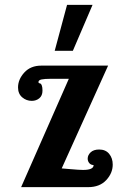

<svg xmlns="http://www.w3.org/2000/svg" viewBox="-20 -770 484 790"><path d="M365.2 -90.8Q353.5 -91.3 347.2 -99.1Q340.8 -106.9 340.8 -117.2Q340.8 -131.8 353 -143.3Q365.2 -154.8 388.2 -154.8Q414.6 -154.8 429.2 -137Q443.8 -119.1 443.8 -92.8Q443.8 -57.6 417 -28.8Q390.1 0 342.8 0H66.9L263.2 -445.8H189Q163.6 -445.8 150.9 -443.1Q138.2 -440.4 138.2 -432.1Q138.2 -429.2 140.9 -428Q143.6 -426.8 146.5 -426Q149.4 -425.3 152.1 -418Q154.8 -410.6 154.8 -397Q154.8 -376.5 141.8 -365.7Q128.9 -355 110.8 -355Q88.4 -355 71.3 -369.6Q54.2 -384.3 54.2 -410.2Q54.2 -443.4 80.1 -471.7Q106 -500 149.9 -500H424.8L233.9 -77.1Q235.4 -77.1 270.5 -74Q305.7 -70.8 321.8 -70.8Q365.2 -70.8 365.2 -90.8ZM205.1 -561 255.9 -750H360.8L279.8 -561Z"/></svg>

Font: Lobster Two
Style: Bold
Weight: 700
Designer: Pablo Impallari
Foundry: Pablo Impallari. www.impallari.com
Version: Version 1.006